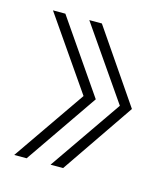

<svg xmlns="http://www.w3.org/2000/svg" viewBox="-73 -513 464 531"><g transform="rotate(15 159.5 -247.0)"><path d="M119 -40 262 -247 119 -454H155L296.5 -247L155 -40ZM15 -40 158 -247 15 -454H50.5L193 -247L50.5 -40Z"/></g></svg>

Font: Anybody Condensed ExtraLight
Style: Regular
Weight: 200
Width: 3
Designer: Tyler Finck
Foundry: Etcetera Type Company
Version: Version 1.010; ttfautohint (v1.8.3) -l 8 -r 50 -G 200 -x 14 